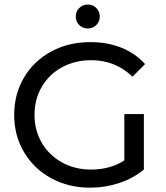

<svg xmlns="http://www.w3.org/2000/svg" viewBox="-20 -842 750 869"><path d="M542.8 -325.7V-115.9C499.9 -88.3 449.6 -74.5 391.9 -74.5C343.5 -74.5 299.8 -85.3 260.8 -106.7C221.9 -128.2 191.4 -157.8 169.3 -195.5C147.2 -233.2 136.2 -275.4 136.2 -322C136.2 -369.2 147.2 -411.7 169.3 -449.4C191.4 -487.1 221.9 -516.6 260.8 -537.7C299.8 -558.9 343.8 -569.5 392.8 -569.5C465.8 -569.5 528.1 -544.6 579.6 -495L636.6 -552C607.2 -584.5 571.5 -609.2 529.5 -626.1C487.4 -642.9 440.7 -651.4 389.2 -651.4C323.5 -651.4 264.5 -637.3 212.1 -609C159.6 -580.8 118.5 -541.6 88.8 -491.3C59 -441 44.2 -384.6 44.2 -322C44.2 -259.4 59 -203.2 88.8 -153.2C118.5 -103.2 159.5 -63.9 211.6 -35.4C263.7 -6.9 322.3 7.4 387.3 7.4C433.3 7.4 477.5 0.3 519.8 -13.8C562.1 -27.9 599.2 -48.1 631.1 -74.5V-325.7ZM338.6 -728.6C349 -718.2 361.9 -713 377.2 -713C392.5 -713 405.4 -718.2 415.8 -728.6C426.3 -739.1 431.5 -751.9 431.5 -767.3C431.5 -782.6 426.3 -795.5 415.8 -805.9C405.4 -816.3 392.5 -821.6 377.2 -821.6C361.9 -821.6 349 -816.3 338.6 -805.9C328.1 -795.5 322.9 -782.6 322.9 -767.3C322.9 -751.9 328.1 -739.1 338.6 -728.6Z"/></svg>

Font: Montserrat Ace
Style: Regular
Weight: 500
Designer: Julieta Ulanovsky
Foundry: Julieta Ulanovsky
Version: Version 1